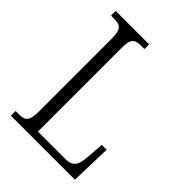

<svg xmlns="http://www.w3.org/2000/svg" viewBox="-205 -819 925 925"><g transform="rotate(45 257.0 -357.0)"><path d="M35 0H471L477 -210H444L437 -119C433 -66 420 -38 369 -38H181V-606C181 -672 197 -682 242 -682H263V-714H35V-682H55C98 -682 116 -672 116 -604V-110C116 -42 98 -32 56 -32H35Z"/></g></svg>

Font: Noto Serif Sinhala Condensed Light
Style: Regular
Weight: 300
Width: 3
Designer: Jelle Bosma - Monotype Design Team
Foundry: Monotype Imaging Inc.
Version: Version 2.007